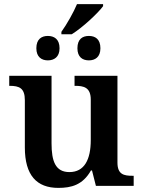

<svg xmlns="http://www.w3.org/2000/svg" viewBox="-20 -905 695 935"><path d="M279 -738H329C383 -771 459 -843 482 -875V-885H355C339 -846 305 -786 279 -750ZM213 -611C243 -611 270 -627 270 -670C270 -715 243 -730 213 -730C183 -730 157 -715 157 -670C157 -627 183 -611 213 -611ZM413 -611C443 -611 469 -627 469 -670C469 -715 443 -730 413 -730C382 -730 357 -715 357 -670C357 -627 382 -611 413 -611ZM264 10C327 10 383 -4 423 -75H428L447 0H631V-49H625C584 -49 552 -55 552 -113V-536H343V-487H346C387 -487 422 -480 422 -420V-223C422 -128 391 -67 318 -67C250 -67 231 -120 231 -207V-536H25V-487H27C74 -487 101 -476 101 -417V-187C101 -51 159 10 264 10Z"/></svg>

Font: Noto Serif Semi
Style: Regular
Weight: 600
Designer: Monotype Design Team
Foundry: Monotype Imaging Inc.
Version: Version 1.002